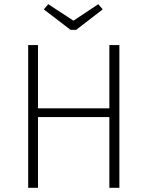

<svg xmlns="http://www.w3.org/2000/svg" viewBox="-20 -900 707 920"><path d="M451 -880 332 -801 211 -880 190 -855 318 -757H345L472 -855ZM504 0H552V-684H504V-381H162V-684H115V0H162V-339H504Z"/></svg>

Font: Fira Sans ExtraLight
Style: Regular
Weight: 200
Designer: bBox Type GmbH & Carrois Corporate GbR & Edenspiekermann AG
Foundry: bBox Type GmbH & Carrois Corporate GbR & Edenspiekermann AG
Version: Version 4.300;PS 004.300;hotconv 1.0.88;makeotf.lib2.5.64775